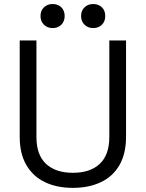

<svg xmlns="http://www.w3.org/2000/svg" viewBox="-20 -896 706 930"><path d="M333 14Q255.2 14 197.5 -13.8Q139.8 -41.5 107.6 -96.6Q75.5 -151.8 75.5 -233.2V-700H156.5V-232.2Q156.5 -145.8 202.8 -102.4Q249 -59 333 -59Q417 -59 463.2 -102.4Q509.5 -145.8 509.5 -232.2V-700H590.5V-233.2Q590.5 -151.8 558.8 -96.6Q527 -41.5 468.9 -13.8Q410.8 14 333 14ZM431.2 -760Q406.2 -760 389.5 -776.2Q372.8 -792.5 372.8 -818.2Q372.8 -844.8 389.5 -860.6Q406.2 -876.5 431.2 -876.5Q457.2 -876.5 473.5 -860.6Q489.8 -844.8 489.8 -818.2Q489.8 -792.5 473.5 -776.2Q457.2 -760 431.2 -760ZM234.8 -760Q209.8 -760 193 -776.2Q176.2 -792.5 176.2 -818.2Q176.2 -844.8 193 -860.6Q209.8 -876.5 234.8 -876.5Q260.8 -876.5 277 -860.6Q293.2 -844.8 293.2 -818.2Q293.2 -792.5 277 -776.2Q260.8 -760 234.8 -760Z"/></svg>

Font: Space Grotesk Variable Light
Style: Regular
Weight: 300
Designer: Florian Karsten
Foundry: Florian Karsten
Version: Version 2.000